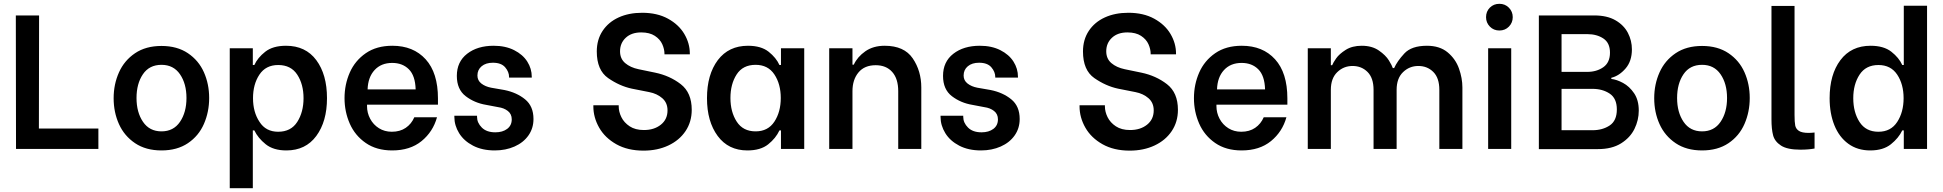

<svg xmlns="http://www.w3.org/2000/svg" viewBox="-20 -781 10189 1007"><path d="M184 -107H496V0H64L63 -700H185Z M576 -266Q576 -339 604 -401.5Q632 -464 688.5 -502Q745 -540 827 -540Q909 -540 965.5 -502Q1022 -464 1049.5 -402Q1077 -340 1077 -267Q1077 -194 1049.5 -131Q1022 -68 965.5 -30Q909 8 827 8Q745 8 688.5 -30Q632 -68 604 -130Q576 -192 576 -266ZM730 -142Q764 -92 827 -92Q890 -92 924 -142Q958 -192 958 -267Q958 -342 924 -391.5Q890 -441 827 -441Q763 -441 729.5 -391.5Q696 -342 696 -267Q696 -192 730 -142Z M1185 -528H1306V-440H1314Q1331 -478 1371 -509.5Q1411 -541 1480 -541Q1583 -541 1639 -465.5Q1695 -390 1695 -266Q1695 -144 1639 -68Q1583 8 1482 8Q1414 8 1373.5 -24.5Q1333 -57 1314 -97H1306V206H1185ZM1341 -142Q1374 -90 1439 -90Q1506 -90 1539 -141.5Q1572 -193 1572 -266Q1572 -339 1539 -389.5Q1506 -440 1439 -440Q1374 -440 1340.5 -389.5Q1307 -339 1307 -266Q1307 -193 1341 -142Z M1787 -266Q1787 -338 1814.5 -400.5Q1842 -463 1898.5 -502Q1955 -541 2038 -541Q2148 -541 2212.5 -470Q2277 -399 2277 -265V-232H1905V-224Q1905 -189 1921.5 -158Q1938 -127 1967.5 -108.5Q1997 -90 2035 -90Q2078 -90 2108 -110.5Q2138 -131 2153 -166H2272Q2251 -90 2191 -41Q2131 8 2037 8Q1955 8 1898.5 -31Q1842 -70 1814.5 -132.5Q1787 -195 1787 -266ZM1908 -312H2160Q2158 -384 2124.5 -417.5Q2091 -451 2037 -451Q1979 -451 1944.5 -413.5Q1910 -376 1908 -312Z M2363 -168V-174H2482V-168Q2482 -137 2507 -112Q2532 -87 2578 -87Q2616 -87 2640 -105Q2664 -123 2664 -155Q2664 -183 2643.5 -199Q2623 -215 2593 -219L2530 -231Q2469 -241 2422.5 -276.5Q2376 -312 2376 -383Q2376 -457 2430 -499Q2484 -541 2569 -541Q2631 -541 2676.5 -518Q2722 -495 2745.5 -458Q2769 -421 2769 -378V-374H2650V-377Q2650 -404 2629.5 -428Q2609 -452 2565 -452Q2528 -452 2506 -433.5Q2484 -415 2484 -385Q2484 -359 2504.5 -343Q2525 -327 2556 -321L2625 -309Q2690 -296 2734 -260Q2778 -224 2778 -157Q2778 -108 2751.5 -70.5Q2725 -33 2678.5 -12.5Q2632 8 2575 8Q2509 8 2461 -17Q2413 -42 2388 -82.5Q2363 -123 2363 -168Z M3092 -223V-229H3225V-223Q3225 -195 3239 -166.5Q3253 -138 3282.5 -118.5Q3312 -99 3357 -99Q3411 -99 3446 -127Q3481 -155 3481 -202Q3481 -242 3453.5 -266Q3426 -290 3385 -298L3294 -316Q3229 -330 3169.5 -371.5Q3110 -413 3110 -511Q3110 -573 3140.5 -619Q3171 -665 3224.5 -689.5Q3278 -714 3348 -714Q3427 -714 3483.5 -683Q3540 -652 3569 -603Q3598 -554 3598 -500V-496H3465V-499Q3465 -523 3453.5 -549Q3442 -575 3414.5 -593Q3387 -611 3343 -611Q3292 -611 3262 -583Q3232 -555 3232 -512Q3232 -473 3259 -450Q3286 -427 3329 -418L3416 -400Q3493 -384 3550.5 -339.5Q3608 -295 3608 -205Q3608 -142 3575.5 -93.5Q3543 -45 3485.5 -18Q3428 9 3355 9Q3272 9 3212.5 -24.5Q3153 -58 3122.5 -111.5Q3092 -165 3092 -223Z M3745 -466Q3802 -541 3903 -541Q3972 -541 4011.5 -509.5Q4051 -478 4068 -440H4076V-528H4198V0H4076V-97H4068Q4049 -56 4009 -24Q3969 8 3900 8Q3800 8 3744 -68Q3688 -144 3688 -266Q3688 -390 3745 -466ZM3811 -267Q3811 -194 3844 -143Q3877 -92 3943 -92Q4008 -92 4041.5 -143Q4075 -194 4075 -267Q4075 -340 4041.5 -390.5Q4008 -441 3943 -441Q3876 -441 3843.5 -390.5Q3811 -340 3811 -267Z M4329 -528H4451V-442H4458Q4477 -483 4518.5 -512Q4560 -541 4620 -541Q4722 -541 4767 -475Q4812 -409 4812 -322V0H4691V-303Q4691 -368 4659.5 -403.5Q4628 -439 4573 -439Q4514 -439 4482.5 -401Q4451 -363 4451 -303V0H4329Z M4913 -168V-174H5032V-168Q5032 -137 5057 -112Q5082 -87 5128 -87Q5166 -87 5190 -105Q5214 -123 5214 -155Q5214 -183 5193.5 -199Q5173 -215 5143 -219L5080 -231Q5019 -241 4972.5 -276.5Q4926 -312 4926 -383Q4926 -457 4980 -499Q5034 -541 5119 -541Q5181 -541 5226.5 -518Q5272 -495 5295.5 -458Q5319 -421 5319 -378V-374H5200V-377Q5200 -404 5179.5 -428Q5159 -452 5115 -452Q5078 -452 5056 -433.5Q5034 -415 5034 -385Q5034 -359 5054.5 -343Q5075 -327 5106 -321L5175 -309Q5240 -296 5284 -260Q5328 -224 5328 -157Q5328 -108 5301.5 -70.5Q5275 -33 5228.5 -12.5Q5182 8 5125 8Q5059 8 5011 -17Q4963 -42 4938 -82.5Q4913 -123 4913 -168Z M5642 -223V-229H5775V-223Q5775 -195 5789 -166.5Q5803 -138 5832.5 -118.5Q5862 -99 5907 -99Q5961 -99 5996 -127Q6031 -155 6031 -202Q6031 -242 6003.5 -266Q5976 -290 5935 -298L5844 -316Q5779 -330 5719.5 -371.5Q5660 -413 5660 -511Q5660 -573 5690.5 -619Q5721 -665 5774.5 -689.5Q5828 -714 5898 -714Q5977 -714 6033.5 -683Q6090 -652 6119 -603Q6148 -554 6148 -500V-496H6015V-499Q6015 -523 6003.5 -549Q5992 -575 5964.5 -593Q5937 -611 5893 -611Q5842 -611 5812 -583Q5782 -555 5782 -512Q5782 -473 5809 -450Q5836 -427 5879 -418L5966 -400Q6043 -384 6100.5 -339.5Q6158 -295 6158 -205Q6158 -142 6125.5 -93.5Q6093 -45 6035.5 -18Q5978 9 5905 9Q5822 9 5762.5 -24.5Q5703 -58 5672.5 -111.5Q5642 -165 5642 -223Z M6242 -266Q6242 -338 6269.5 -400.5Q6297 -463 6353.5 -502Q6410 -541 6493 -541Q6603 -541 6667.5 -470Q6732 -399 6732 -265V-232H6360V-224Q6360 -189 6376.5 -158Q6393 -127 6422.5 -108.5Q6452 -90 6490 -90Q6533 -90 6563 -110.5Q6593 -131 6608 -166H6727Q6706 -90 6646 -41Q6586 8 6492 8Q6410 8 6353.5 -31Q6297 -70 6269.5 -132.5Q6242 -195 6242 -266ZM6363 -312H6615Q6613 -384 6579.5 -417.5Q6546 -451 6492 -451Q6434 -451 6399.5 -413.5Q6365 -376 6363 -312Z M6839 -528H6960V-439H6967Q6972 -452 6988 -475Q7004 -498 7038 -519.5Q7072 -541 7122 -541Q7176 -541 7212 -516Q7248 -491 7264.5 -464Q7281 -437 7285 -424H7292Q7308 -460 7345.5 -500.5Q7383 -541 7464 -541Q7531 -541 7572.5 -506.5Q7614 -472 7632 -421.5Q7650 -371 7650 -322V0H7529V-310Q7529 -372 7497.5 -403.5Q7466 -435 7419 -435Q7372 -435 7338.5 -402.5Q7305 -370 7305 -310V0H7184V-310Q7184 -372 7152.5 -403.5Q7121 -435 7074 -435Q7027 -435 6993.5 -402.5Q6960 -370 6960 -310V0H6839Z M7785 -528H7906V0H7785ZM7794 -741Q7814 -761 7844 -761Q7874 -761 7894 -740.5Q7914 -720 7914 -691Q7914 -662 7894 -641.5Q7874 -621 7844 -621Q7814 -621 7794 -641.5Q7774 -662 7774 -691Q7774 -721 7794 -741Z M8051 -700H8342Q8409 -700 8453 -674.5Q8497 -649 8518 -608.5Q8539 -568 8539 -522Q8539 -460 8505.5 -421.5Q8472 -383 8431 -373V-367Q8459 -364 8492.5 -346Q8526 -328 8550.5 -292Q8575 -256 8575 -201Q8575 -151 8552.5 -105Q8530 -59 8482 -29Q8434 1 8361 1H8051ZM8332 -98Q8385 -98 8422.5 -123Q8460 -148 8460 -207Q8460 -265 8422.5 -290Q8385 -315 8332 -315H8170V-98ZM8170 -404H8305Q8354 -404 8389 -428.5Q8424 -453 8424 -505Q8424 -556 8389.5 -579Q8355 -602 8305 -602H8170Z M8656 -266Q8656 -339 8684 -401.5Q8712 -464 8768.5 -502Q8825 -540 8907 -540Q8989 -540 9045.5 -502Q9102 -464 9129.5 -402Q9157 -340 9157 -267Q9157 -194 9129.5 -131Q9102 -68 9045.5 -30Q8989 8 8907 8Q8825 8 8768.5 -30Q8712 -68 8684 -130Q8656 -192 8656 -266ZM8810 -142Q8844 -92 8907 -92Q8970 -92 9004 -142Q9038 -192 9038 -267Q9038 -342 9004 -391.5Q8970 -441 8907 -441Q8843 -441 8809.5 -391.5Q8776 -342 8776 -267Q8776 -192 8810 -142Z M9271 -750H9392V-178Q9392 -141 9395.5 -123Q9399 -105 9415 -94.5Q9431 -84 9466 -84Q9479 -84 9497 -86V-2Q9465 4 9423 4Q9354 4 9321 -17.5Q9288 -39 9279.5 -71.5Q9271 -104 9271 -155Z M9576 -266Q9576 -390 9632.5 -465.5Q9689 -541 9791 -541Q9860 -541 9900 -509.5Q9940 -478 9957 -440H9965V-751H10087V0H9965V-97H9957Q9938 -57 9897.5 -24.5Q9857 8 9789 8Q9722 8 9674 -27Q9626 -62 9601 -124Q9576 -186 9576 -266ZM9700 -266Q9700 -192 9733 -141Q9766 -90 9832 -90Q9897 -90 9930.5 -141.5Q9964 -193 9964 -266Q9964 -339 9930.5 -389.5Q9897 -440 9832 -440Q9766 -440 9733 -389.5Q9700 -339 9700 -266Z"/></svg>

Font: Lopes Sans SemiBold
Style: Regular
Weight: 600
Designer: Gabriel Lam, Diego Maldonado
Foundry: TypeRant, Foresti Design
Version: Version 4.000